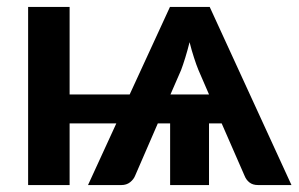

<svg xmlns="http://www.w3.org/2000/svg" viewBox="-20 -533 860 553"><path d="M315 -177.5H180.5V0H61V-513H180.5V-261H353.5L469.5 -513H584L819.5 0H723.5Q708 0 698.5 -7.5Q689 -15 684.5 -26.5L618.5 -177.5H582V0H470V-177.5H434.5L369 -26.5Q365 -16.5 354.8 -8.2Q344.5 0 329.5 0H233.5ZM471 -261H582L551.5 -331.5Q545.5 -346 538.8 -366.8Q532 -387.5 526 -411.5Q520 -387.5 513.5 -366.5Q507 -345.5 501.5 -331Z"/></svg>

Font: Lato
Style: Bold
Weight: 700
Designer: Lukasz Dziedzic
Foundry: tyPoland Lukasz Dziedzic
Version: Version 2.007; 2014-02-27